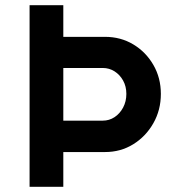

<svg xmlns="http://www.w3.org/2000/svg" viewBox="-20 -720 684 740"><path d="M94 0V-700H224V-578H385Q445 -578 493.5 -549Q542 -520 571 -470Q600 -420 600 -358Q600 -296 571 -245Q542 -194 493.5 -164Q445 -134 385 -134H224V0ZM224 -255H376Q401 -255 421.5 -268.5Q442 -282 454.5 -305.5Q467 -329 467 -358Q467 -387 454.5 -409.5Q442 -432 421.5 -445Q401 -458 376 -458H224Z"/></svg>

Font: Mach Medium
Style: Regular
Weight: 500
Version: Version 1.002